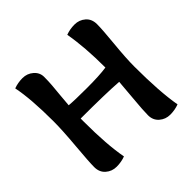

<svg xmlns="http://www.w3.org/2000/svg" viewBox="-183 -882 1054 1054"><g transform="rotate(-45 344.0 -355.0)"><path d="M218 -12Q186 0 150 0Q114 0 87.5 -23Q61 -46 61 -86Q61 -126 71 -239.5Q81 -353 81 -421Q81 -596 60 -698Q92 -710 128 -710Q164 -710 190.5 -687Q217 -664 217 -630.5Q217 -597 214.5 -566Q212 -535 208 -495Q204 -455 202 -425Q242 -421 340 -421Q438 -421 491 -429Q491 -588 470 -704Q502 -716 538 -716Q574 -716 600.5 -693Q627 -670 627 -629.5Q627 -589 617 -486Q607 -383 607 -321Q607 -125 628 -6Q596 6 560 6Q524 6 497.5 -17Q471 -40 471 -78Q471 -116 479 -202Q487 -288 489 -320Q391 -327 197 -327V-301Q197 -124 218 -12Z"/></g></svg>

Font: Salsa
Style: Regular
Weight: 400
Designer: John Vargas Beltrn
Foundry: John Vargas Beltran
Version: Version 1.002